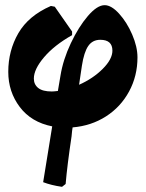

<svg xmlns="http://www.w3.org/2000/svg" viewBox="-20 -482 564 743"><path d="M261 11Q259 21 257 45Q240 159 234 230L220 241Q178 235 147 223L182 7Q101 -9 56.5 -68Q12 -127 12 -204Q12 -286 51 -353.5Q90 -421 177 -459L192 -456L259 -360V-346Q190 -307 150.5 -260.5Q111 -214 111 -178Q111 -155 128 -141.5Q145 -128 180 -128Q188 -128 204 -130L214 -189Q224 -251 254 -314.5Q284 -378 320 -420Q356 -462 385 -462Q411 -462 441 -429Q471 -396 491.5 -348.5Q512 -301 512 -260Q512 -188 479.5 -128Q447 -68 390 -31.5Q333 5 261 11ZM415 -286Q415 -328 368 -328Q338 -328 321.5 -304Q305 -280 297 -228Q289 -178 286 -154Q340 -178 377.5 -215.5Q415 -253 415 -286Z"/></svg>

Font: Alegreya Black
Style: Italic
Weight: 900
Italic angle: -7°
Designer: Juan Pablo del Peral
Foundry: Huerta Tipografica
Version: Version 2.007; ttfautohint (v1.6)